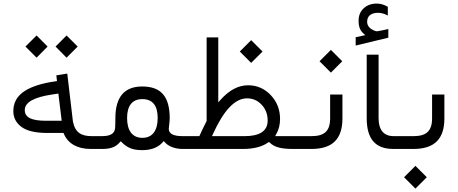

<svg xmlns="http://www.w3.org/2000/svg" viewBox="-20 -851 2617 1097"><path d="M519.5 0C527.8 0 532.7 -13.7 532.7 -34.7V-40C532.7 -60.1 527.8 -73.2 520 -73.2H502.9C444.3 -73.2 408.7 -93.8 396.5 -157.7V-158.2L364.3 -430.7L301.8 -420.4L305.7 -387.7L267.1 -381.8C122.6 -355 56.2 -302.2 56.2 -215.8C56.2 -178.7 71.8 -148.9 102.5 -126C133.3 -103 182.6 -91.3 250.5 -91.3H342.8L344.7 -86.9C368.7 -29.8 422.9 0 497.6 0ZM189 -521.5 252 -585 189 -648.4 125.5 -585ZM360.4 -521.5 423.8 -585 360.4 -648.4 297.4 -585ZM332.5 -161.1H243.2C164.6 -161.1 121.6 -177.2 121.6 -222.2C121.6 -266.1 173.8 -295.9 277.8 -311L313.5 -316.4Z M1037.1 0C1044.9 0 1049.8 -13.7 1049.8 -34.7V-40C1049.8 -60.1 1044.9 -73.2 1037.1 -73.2H1021.5C970.2 -73.2 944.3 -87.4 944.3 -115.2C944.3 -122.1 949.7 -157.7 949.7 -174.8C949.7 -300.3 899.4 -356.9 792.5 -356.9C690.4 -356.9 639.2 -296.4 639.2 -175.8C639.2 -153.3 638.7 -134.3 637.7 -119.1C635.3 -88.4 610.8 -73.2 564 -73.2H515.6C507.8 -73.2 502.9 -60.1 502.9 -40V-34.7C502.9 -11.7 507.3 0 515.6 0H564.9C611.8 0 641.6 -11.2 664.6 -38.1L669.4 -43.9L675.3 -38.6C707 -6.8 737.8 6.8 792.5 6.8C844.7 6.8 883.8 -8.3 910.2 -39.1L915.5 -45.4L920.9 -39.1C941.9 -14.2 981.4 0 1022.5 0ZM880.9 -176.8C880.9 -104 850.1 -63.5 793.5 -63.5C736.8 -63.5 706.1 -104 706.1 -176.8C706.1 -247.1 735.8 -284.7 793 -284.7C851.6 -284.7 880.9 -248.5 880.9 -176.8Z M1665.5 0C1673.3 0 1678.2 -14.2 1678.2 -34.7V-40C1678.2 -60.1 1673.3 -73.2 1665.5 -73.2H1551.8L1558.1 -84C1572.8 -109.4 1580.1 -138.7 1580.1 -171.9C1580.1 -224.6 1562.5 -270 1526.9 -307.6C1491.2 -345.2 1447.8 -363.8 1397 -363.8C1341.8 -363.8 1289.1 -335.9 1239.7 -280.3L1227.1 -266.1V-637.2H1160.6V-159.7L1159.7 -158.2C1138.7 -115.7 1125.5 -88.9 1121.1 -77.6L1119.1 -73.2H1033.7C1025.9 -73.2 1021 -60.1 1021 -40V-34.7C1021 -11.7 1025.4 0 1033.7 0H1369.1C1429.2 0 1476.6 -12.2 1511.7 -36.6L1517.1 -40L1521.5 -36.1C1546.9 -10.3 1586.9 0 1651.9 0ZM1415 -491.7 1480 -556.6 1415 -621.6 1350.1 -556.6ZM1391.6 -289.1C1424.3 -289.1 1452.1 -276.9 1475.1 -252.4C1498 -228 1509.3 -197.8 1509.3 -162.1C1509.3 -99.6 1459 -73.2 1378.9 -73.2H1191.4L1195.8 -83.5C1257.8 -219.7 1321.3 -289.1 1391.6 -289.1Z M1661.6 -73.2C1653.8 -73.2 1648.9 -60.1 1648.9 -40V-34.7C1648.9 -11.7 1653.3 0 1661.6 0H1759.8C1879.4 0 1936.5 -56.6 1936.5 -174.3V-311H1866.2V-174.8C1866.2 -101.1 1832 -73.2 1760.3 -73.2ZM1870.6 -436 1935.5 -501 1870.6 -565.9 1805.7 -501Z M2067.4 -650.4 2012.2 -638.2V-590.8L2198.7 -635.7V-685.1C2184.1 -681.6 2153.8 -675.3 2138.7 -672.9C2136.7 -672.4 2135.3 -672.4 2133.8 -672.4C2130.9 -672.4 2127.4 -672.9 2123 -674.3C2093.3 -685.5 2078.1 -702.6 2077.6 -726.1C2077.6 -761.2 2102.1 -777.8 2139.6 -777.8C2158.7 -777.8 2177.2 -772.5 2195.8 -762.2V-812C2175.3 -824.2 2154.3 -830.6 2132.8 -830.6C2102.5 -830.6 2077.6 -821.8 2058.1 -803.7C2038.6 -785.6 2028.8 -762.2 2028.8 -732.4C2028.8 -696.8 2038.1 -674.3 2061.5 -655.3ZM2248.5 0C2256.3 0 2261.2 -13.7 2261.2 -34.7V-40C2261.2 -60.1 2256.3 -73.2 2248.5 -73.2H2228.5C2172.4 -73.2 2143.1 -109.4 2143.1 -175.3V-538.6H2075.2V-175.8C2075.2 -56.6 2125 0 2227.1 0Z M2244.1 -73.2C2236.3 -73.2 2231.4 -60.1 2231.4 -40V-34.7C2231.4 -11.7 2235.8 0 2244.1 0H2342.3C2461.9 0 2519 -56.6 2519 -174.3V-311H2448.7V-174.8C2448.7 -101.1 2414.6 -73.2 2342.8 -73.2ZM2353.5 226.6 2418.5 161.6 2353.5 96.7 2288.6 161.6Z"/></svg>

Font: Shabnam Light
Style: Regular
Weight: 300
Foundry: DejaVu fonts team - Redesigned by Saber Rastikerdar - Based on Vazir font
Version: Version 5.0.1